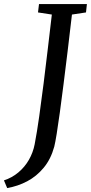

<svg xmlns="http://www.w3.org/2000/svg" viewBox="-110 -763 450 950"><path d="M-74.5 167.5 -90.5 129.5Q-50.5 116.5 -19 90Q12.5 63.5 33 27.8Q53.5 -8 61.5 -49Q73 -109 84 -186.8Q95 -264.5 105.8 -350.5Q116.5 -436.5 126.8 -523.8Q137 -611 146.5 -691L78 -701.5L83 -743H320L315.5 -701.5L246 -691Q235 -596.5 224.5 -509Q214 -421.5 204.2 -344.8Q194.5 -268 186 -206Q177.5 -144 170.5 -100.8Q163.5 -57.5 158.5 -37.5Q141.5 24.5 106.2 67Q71 109.5 24.5 134Q-22 158.5 -74.5 167.5Z"/></svg>

Font: Merriweather 24pt SemiCondensed
Style: Italic
Weight: 400
Width: 4
Italic angle: -7.8°
Designer: Eben Sorkin
Foundry: Eben Sorkin
Version: Version 2.101